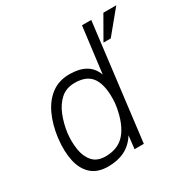

<svg xmlns="http://www.w3.org/2000/svg" viewBox="-160 -849 992 1006"><g transform="rotate(-30 336.0 -345.5)"><path d="M594 -701H672L560 -565H516ZM278 -511Q336 -511 374 -489.5Q412 -468 429 -422L464 -700H520L434 0H378L387 -79Q358 -33 315 -11.5Q272 10 214 10Q151 10 114 -23Q77 -56 64 -114.5Q51 -173 60 -250V-251Q70 -328 97.5 -386.5Q125 -445 170 -478Q215 -511 278 -511ZM280 -458Q228 -458 194.5 -428Q161 -398 142 -350Q123 -302 116 -250Q110 -198 117.5 -150.5Q125 -103 151.5 -73Q178 -43 229 -43Q306 -43 348.5 -93.5Q391 -144 407 -239L410 -262Q417 -357 387 -407.5Q357 -458 280 -458Z"/></g></svg>

Font: Haskoy Light
Style: Italic
Weight: 300
Designer: Ertekin Erdin
Foundry: Ertekin Erdin
Version: Version 2.000; ttfautohint (v1.8.4.7-5d5b)